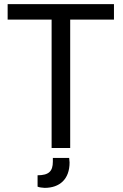

<svg xmlns="http://www.w3.org/2000/svg" viewBox="-20 -715 597 930"><path d="M317 72C317 67 316 58 315 50H236V68C236 114 217 134 162 134V189C170 193 184 194 196 195C269 195 317 153 317 72ZM17 -695V-620H230V2H320V-620H532V-695Z"/></svg>

Font: Repo
Style: Regular
Weight: 400
Designer: Stefan Peev
Foundry: Context Ltd
Version: Version 0.000